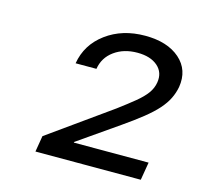

<svg xmlns="http://www.w3.org/2000/svg" viewBox="-68 -902 560 540"><g transform="rotate(15 211.5 -631.5)"><path d="M78.1 -434.6 85.9 -481.4 267.1 -610.8Q295.9 -632.3 315.2 -648.2Q334.5 -664.1 345.2 -678.7Q356 -693.4 358.9 -710.9Q363.8 -740.7 342.8 -759Q321.8 -777.3 283.7 -777.3Q244.1 -777.3 216.6 -757.3Q189 -737.3 183.6 -703.6H123Q132.3 -759.8 179.2 -794.4Q226.1 -829.1 292.5 -829.1Q357.4 -829.1 393.6 -797.4Q429.7 -765.6 421.4 -714.4Q418 -696.3 409.9 -679.9Q401.9 -663.6 387 -646.7Q372.1 -629.9 348.6 -611.1Q325.2 -592.3 292 -569.3L176.3 -488.8L175.8 -486.8H393.6L384.8 -434.6Z"/></g></svg>

Font: Inter 24pt Light
Style: Italic
Weight: 300
Italic angle: -9.3988°
Designer: Rasmus Andersson
Foundry: rsms
Version: Version 4.001;git-66647c0bb